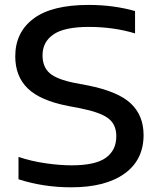

<svg xmlns="http://www.w3.org/2000/svg" viewBox="-20 -770 661 799"><path d="M276.5 9.5Q160 9.5 57 -24V-117Q110.5 -99 170 -90.5Q229.5 -82 278 -82Q376.5 -82 420.2 -113.2Q464 -144.5 464 -203Q464 -252.5 430.2 -277.8Q396.5 -303 313.5 -319.5L263.5 -329Q147.5 -351.5 95.5 -402Q43.5 -452.5 43.5 -535.5Q43.5 -635.5 119.5 -692.5Q195.5 -749.5 348.5 -749.5Q402 -749.5 451.2 -742.8Q500.5 -736 542 -724V-631Q452.5 -658 350 -658Q248 -658 202.5 -626.8Q157 -595.5 157 -540Q157 -491.5 186.8 -465.5Q216.5 -439.5 292.5 -424.5L343 -415Q470.5 -390 524 -339.8Q577.5 -289.5 577.5 -208Q577.5 -104.5 498.2 -47.5Q419 9.5 276.5 9.5Z"/></svg>

Font: Encode Sans Expanded Expanded Medium
Style: Regular
Weight: 500
Width: 7
Designer: Multiple Designers
Foundry: Impallari Type
Version: Version 3.000; ttfautohint (v1.8.3) -l 8 -r 50 -G 200 -x 14 